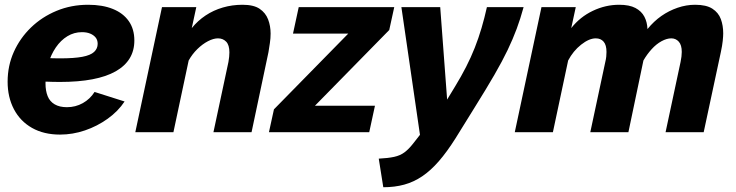

<svg xmlns="http://www.w3.org/2000/svg" viewBox="-20 -555 3088 806"><path d="M232 10Q164 10 114.5 -18Q65 -46 38.5 -96.5Q12 -147 12 -212Q12 -279 38 -337Q64 -395 110 -439.5Q156 -484 217.5 -509.5Q279 -535 350 -535Q410 -535 453.5 -517.5Q497 -500 520.5 -466.5Q544 -433 544 -385Q544 -300 465.5 -255.5Q387 -211 232 -211Q202 -211 166.5 -212.5Q131 -214 93 -218L113 -316Q145 -313 174 -311.5Q203 -310 232 -310Q291 -310 325.5 -316.5Q360 -323 375 -337Q390 -351 390 -371Q390 -387 381.5 -397.5Q373 -408 358.5 -414Q344 -420 324 -420Q291 -420 263 -403Q235 -386 214.5 -356Q194 -326 182.5 -287.5Q171 -249 171 -205Q171 -174 180 -151.5Q189 -129 209.5 -117Q230 -105 261 -105Q297 -105 327.5 -122Q358 -139 377 -169L503 -129Q476 -88 432 -56.5Q388 -25 336.5 -7.5Q285 10 232 10Z M660 -525H804L785 -437Q810 -468 843 -490Q876 -512 915.5 -523.5Q955 -535 998 -535Q1045 -535 1070 -518Q1095 -501 1105.5 -473.5Q1116 -446 1116 -414Q1116 -394 1113 -374.5Q1110 -355 1107 -336L1036 0H876L939 -295Q941 -307 942 -316.5Q943 -326 943 -335Q943 -366 929.5 -380Q916 -394 895 -394Q876 -394 853 -382Q830 -370 808.5 -349Q787 -328 772 -301L708 0H548Z M1130 -96 1442 -414H1210L1234 -525H1635L1614 -429L1302 -111H1554L1530 0H1109Z M1570 111Q1609 109 1634.5 103.5Q1660 98 1678 84.5Q1696 71 1714 48L1743 11L1665 -525H1828L1857 -137L1891 -193Q1916 -234 1936.5 -274Q1957 -314 1973 -354.5Q1989 -395 2001.5 -437.5Q2014 -480 2024 -525H2178Q2165 -477 2149 -434Q2133 -391 2111 -345Q2089 -299 2055.5 -241Q2022 -183 1972 -103L1892 26Q1856 83 1822 122Q1788 161 1752.5 185Q1717 209 1677 220Q1637 231 1589 231Z M2253 -525H2397L2378 -437Q2415 -484 2468.5 -509.5Q2522 -535 2579 -535Q2622 -535 2647.5 -521.5Q2673 -508 2685 -485Q2697 -462 2698 -433Q2725 -466 2756.5 -488Q2788 -510 2824.5 -522.5Q2861 -535 2898 -535Q2945 -535 2970.5 -518.5Q2996 -502 3006 -475Q3016 -448 3016 -415Q3016 -403 3014 -383.5Q3012 -364 3006 -336L2934 0H2774L2837 -295Q2842 -319 2842 -337Q2842 -366 2829.5 -380Q2817 -394 2798 -394Q2779 -394 2757 -382Q2735 -370 2715.5 -348.5Q2696 -327 2681 -301L2618 0H2458L2521 -295Q2524 -307 2525 -317.5Q2526 -328 2526 -337Q2526 -366 2514 -380Q2502 -394 2481 -394Q2453 -394 2419.5 -367.5Q2386 -341 2365 -301L2301 0H2141Z"/></svg>

Font: Raleway Thin ExtraBold
Style: Italic
Weight: 800
Italic angle: -12°
Version: Version 4.026